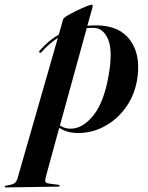

<svg xmlns="http://www.w3.org/2000/svg" viewBox="-127 -561 631 820"><path d="M50 -338Q46 -333.5 42 -336.5Q38 -340.5 43 -345.5Q61 -366 81 -383Q101 -400 124 -413.5L142.5 -478Q144.5 -484.5 161.5 -494.8Q178.5 -505 201 -515.8Q223.5 -526.5 241.8 -533.8Q260 -541 264.5 -541Q271 -541 268.5 -531.5L246 -451Q269 -453 293.5 -452.5Q384 -449.5 428 -390.5Q472 -331.5 461 -237.5Q452.5 -164.5 415.2 -109.2Q378 -54 322.2 -23Q266.5 8 203.5 7Q155.5 6 126 -15.5L71 186Q66 203.5 66.2 212.2Q66.5 221 82.5 223L121 228Q128 229 128 232Q128 236 121.5 236L-102 239.5Q-107 239.5 -107 236.5Q-107 233.5 -101.5 232Q-73 227.5 -64.2 221Q-55.5 214.5 -50.5 195L120 -399Q82.5 -375 50 -338ZM172.5 -11.5Q225 -10 271.5 -67.8Q318 -125.5 337.5 -242.5Q355 -344.5 335 -392.2Q315 -440 275 -442Q259 -442.5 243.5 -441L129 -25.5Q147.5 -12 172.5 -11.5Z"/></svg>

Font: Fraunces 144pt S000 SemiBold
Style: Italic
Weight: 600
Italic angle: -16°
Version: Version 1.000; ttfautohint (v1.8.3)